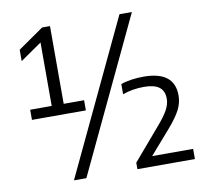

<svg xmlns="http://www.w3.org/2000/svg" viewBox="-92 -911 1158 1080"><g transform="rotate(-10 487.0 -371.0)"><path d="M262 -366H378.5V-308H70.5V-366H193.5V-728.5L71 -643.5V-708.5L217 -810H262ZM244 68 658.5 -808H729.5L315 68ZM935 10V68H606.5V31L763 -152Q803.5 -199 820.8 -231.2Q838 -263.5 838 -293.5Q838 -338.5 809.8 -360Q781.5 -381.5 723 -381.5Q657.5 -381.5 600.5 -361V-419Q626 -428.5 660 -433.5Q694 -438.5 730.5 -438.5Q906.5 -438.5 906.5 -300.5Q906.5 -259.5 887 -220.5Q867.5 -181.5 820 -126.5L701 10Z"/></g></svg>

Font: Encode Sans Semi Expanded
Style: Regular
Weight: 400
Width: 6
Designer: Multiple Designers
Foundry: Impallari Type
Version: Version 2.000